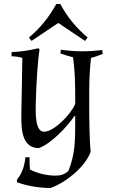

<svg xmlns="http://www.w3.org/2000/svg" viewBox="-20 -727 570 962"><path d="M171 -485C124 -474 86 -468 38 -466V-445C53 -445 77 -442 92 -437L87 -156C85 -71 93 15 175 15C235 -6 318 -93 353 -146L357 -145C357 -7 356 43 323 129C304 147 284 153 258 153C217 153 166 142 130 122C128 100 128 83 128 61H107C104 101 91 142 65 173V186C115 205 179 215 233 215C308 189 407 110 434 34C428 -27 427 -143 427 -196V-280C427 -329 432 -407 436 -437C453 -441 479 -450 495 -457L492 -476C458 -472 424 -470 390 -470C355 -470 320 -473 285 -478L283 -459C300 -453 329 -444 346 -440C355 -368 357 -336 357 -207C339 -159 252 -67 201 -67C158 -67 158 -150 159 -201C161 -306 170 -431 178 -481ZM272 -612 406 -522 419 -539C361 -588 318 -641 282 -707H262C226 -641 183 -588 125 -539L138 -522Z"/></svg>

Font: Almendra
Style: Regular
Weight: 400
Designer: Ana Sanfelippo
Foundry: Ana Sanfelippo
Version: Version 1.003